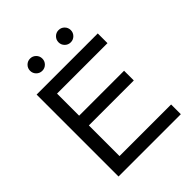

<svg xmlns="http://www.w3.org/2000/svg" viewBox="-238 -1008 1146 1146"><g transform="rotate(-45 334.5 -435.5)"><path d="M251 -782.7Q235.8 -767.6 214.4 -767.6Q192.9 -767.6 177.7 -782.7Q162.6 -797.9 162.6 -819.3Q162.6 -840.8 177.7 -856Q192.9 -871.1 214.4 -871.1Q235.8 -871.1 251 -856Q266.1 -840.8 266.1 -819.3Q266.1 -797.9 251 -782.7ZM491.2 -782.7Q476.1 -767.6 454.6 -767.6Q433.1 -767.6 418 -782.7Q402.8 -797.9 402.8 -819.3Q402.8 -840.8 418 -856Q433.1 -871.1 454.6 -871.1Q476.1 -871.1 491.2 -856Q506.3 -840.8 506.3 -819.3Q506.3 -797.9 491.2 -782.7ZM89.8 0V-691.4H606V-609.4H180.2V-422.9H559.6V-340.8H180.2V-82H615.7V0Z"/></g></svg>

Font: Spinnaker
Style: Regular
Weight: 400
Designer: Elena Albertoni
Foundry: Elena Albertoni
Version: Version 1.001